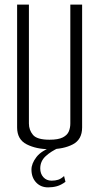

<svg xmlns="http://www.w3.org/2000/svg" viewBox="-20 -640 429 830"><path d="M194 5Q137 5 95.5 -16Q54 -37 54 -89V-620H105V-106Q105 -78 122.5 -57Q140 -36 194 -36Q232 -36 251.5 -46Q271 -56 277.5 -72Q284 -88 284 -106V-620H335V-89Q335 -37 295 -16Q255 5 194 5ZM188 170Q156 170 136 148.5Q116 127 116 93Q116 67 137.5 39Q159 11 207 -5L236 -2Q200 14 177 35.5Q154 57 154 88Q154 111 167.5 126Q181 141 203 141Q219 141 231.5 137Q244 133 257 121L263 146Q244 160 226 165Q208 170 188 170Z"/></svg>

Font: Smooch Sans
Style: Regular
Weight: 400
Designer: Robert E. Leuschke
Foundry: Robert E. Leuschke
Version: Version 1.010; ttfautohint (v1.8.3)